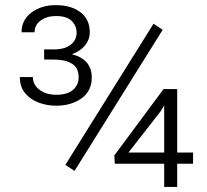

<svg xmlns="http://www.w3.org/2000/svg" viewBox="-20 -736 816 756"><path d="M620.6 -618.7 273.4 -63 237.3 -86.9 584.5 -642.6ZM740.2 -135.3V-91.3H677.7V0H626.5V-91.3H432.1L430.2 -124L624 -385.3H677.7V-135.3ZM485.8 -135.3H626.5V-320.8L611.8 -296.9ZM153.8 -501.5V-541.5H191.9Q236.3 -541.5 259 -560.3Q281.7 -579.1 281.7 -606.9Q281.7 -634.3 262.2 -653.6Q242.7 -672.9 200.2 -672.9Q164.6 -672.9 140.4 -655.5Q116.2 -638.2 116.2 -608.9H64.9Q64.9 -657.7 104 -686.8Q143.1 -715.8 199.2 -715.8Q259.8 -715.8 296.6 -688Q333.5 -660.2 333.5 -607.9Q333.5 -580.6 315.2 -557.6Q296.9 -534.7 263.2 -522.5Q341.3 -502.4 341.3 -430.7Q341.3 -377.9 301.3 -348.9Q261.2 -319.8 200.7 -319.8Q165.5 -319.8 132.8 -331.8Q100.1 -343.8 79.1 -368.9Q58.1 -394 58.1 -432.6H109.4Q109.4 -402.3 135.5 -382.6Q161.6 -362.8 202.1 -362.8Q244.1 -362.8 266.8 -381.6Q289.6 -400.4 289.6 -432.1Q289.6 -469.7 262.7 -485.6Q235.8 -501.5 191.9 -501.5Z"/></svg>

Font: Vazirmatn FD ExtraLight
Style: Regular
Weight: 200
Designer: Saber Rastikerdar
Foundry: Saber Rastikerdar
Version: Version 33.003